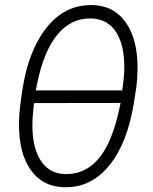

<svg xmlns="http://www.w3.org/2000/svg" viewBox="-20 -741 613 770"><path d="M463.4 -328.1 117.2 -327.6 115.2 -316.9 110.4 -263.2Q109.9 -250.5 109.9 -238.3Q109.9 -153.8 139.6 -103Q173.8 -44.9 240.2 -43Q244.1 -43 248 -43Q323.2 -43 376 -105.5Q431.6 -170.9 461.4 -317.4ZM123.5 -378.4H470.2Q475.6 -414.1 478 -448.7Q478.5 -461.4 478.5 -473.6Q478.5 -556.2 449.2 -606.4Q416 -664.1 347.2 -667Q343.3 -667 339.4 -667Q264.2 -667 210.4 -602.5Q153.8 -534.2 127 -396.5ZM236.8 9.8Q150.4 7.8 102.5 -60.5Q55.7 -127.4 56.2 -242.7Q56.2 -245.1 56.2 -247.6Q56.2 -304.2 73.5 -402.1Q90.8 -500 128.9 -571.8Q208.5 -720.7 345.2 -720.7Q347.7 -720.7 350.6 -720.7Q437.5 -718.8 485.4 -649.4Q531.7 -582.5 531.7 -469.7Q531.7 -466.3 531.7 -462.9Q531.2 -425.8 526.9 -392.6L517.1 -329.6Q491.2 -167 418 -77.1Q347.2 9.8 244.6 9.8Q240.7 9.8 236.8 9.8Z"/></svg>

Font: MAUL Condensed Light Italic
Style: Light Italic
Weight: 300
Italic angle: -12°
Designer: MAUL
Version: Version 1.0; 2020; ttfautohint (v1.8.3)